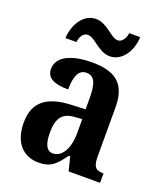

<svg xmlns="http://www.w3.org/2000/svg" viewBox="-141 -849 807 952"><g transform="rotate(20 262.5 -373.5)"><path d="M327 -606C389 -606 434 -670 437 -747H379C376 -720 360 -694 337 -694C300 -694 262 -757 201 -757C138 -757 94 -692 90 -616H148C151 -643 165 -669 190 -669C229 -669 266 -606 327 -606ZM175 10C241 10 266 -19 305 -73H313L331 0H497V-50H494C454 -50 441 -66 441 -121V-378C441 -503 379 -548 257 -548C155 -548 75 -517 75 -448C75 -402 113 -381 190 -381C190 -448 205 -490 248 -490C294 -490 305 -447 305 -373V-318L233 -315C103 -310 39 -260 39 -152C39 -41 99 10 175 10ZM226 -57C193 -57 178 -90 178 -148C178 -222 200 -260 268 -264L306 -267V-191C306 -112 274 -57 226 -57Z"/></g></svg>

Font: Noto Serif Bengali Condensed
Style: Bold
Weight: 700
Width: 3
Designer: Juan Bruce, Universal Thirst, Indian Type Foundry and the Monotype Design Team.
Foundry: Monotype Imaging Inc.
Version: Version 2.003